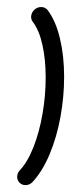

<svg xmlns="http://www.w3.org/2000/svg" viewBox="-20 -539 215 559"><path d="M70.7 -491.9Q71.9 -503 80.2 -510.7Q88.5 -518.5 99.6 -518.5Q112.2 -518.5 119.3 -508.9Q142.6 -477.4 154.6 -426.7Q166.7 -375.9 166.7 -315.2Q166.7 -256.7 155.9 -198Q145.2 -139.3 124.4 -89.8Q103.7 -40.4 75.2 -9.6Q71.5 -5.2 65.9 -2.6Q60.4 0 54.4 0Q44.1 0 37 -7Q30 -14.1 30 -24.4Q30 -29.6 32 -34.6Q34.1 -39.6 37.8 -43.3Q60.7 -67.8 77.8 -111.5Q94.8 -155.2 103.9 -208.1Q113 -261.1 113 -313Q113 -365.6 103.5 -408.3Q94.1 -451.1 75.6 -475.2Q70 -482.2 70.7 -491.9Z"/></svg>

Font: 26F Galaxy Sans Medium
Style: Italic
Weight: 500
Italic angle: -5°
Designer: C₂₉H₂₅N₃O₅
Version: Version 1.200